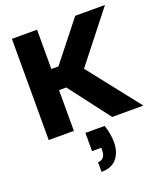

<svg xmlns="http://www.w3.org/2000/svg" viewBox="-177 -818 1072 1248"><g transform="rotate(-20 359.0 -194.0)"><path d="M428 38Q439 70 444 100Q449 130 449 158Q449 225 414 268.5Q379 312 307 312V245Q332 245 345.5 228.5Q359 212 359 178V164H295V38ZM55 -700H229V-428H278L493 -700H699L429 -357L710 0H494L279 -282H229V0H55Z"/></g></svg>

Font: Albert Sans Black
Style: Regular
Weight: 900
Designer: Andreas Rasmussen
Foundry: a.Foundry
Version: Version 1.025